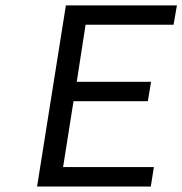

<svg xmlns="http://www.w3.org/2000/svg" viewBox="-20 -680 665 700"><path d="M115.2 0 220.2 -660.2H625L612.8 -589.8H292L259.8 -381.8H530.8L519 -311H248L210 -70.8H541L529.8 0Z"/></svg>

Font: Office Code Pro Italic
Style: Regular
Weight: 400
Italic angle: -9°
Designer: Nathan Rutzky & Paul D. Hunt
Foundry: Adobe Systems Incorporated
Version: Version 1.004;PS 001.004;hotconv 1.0.70;makeotf.lib2.5.58329